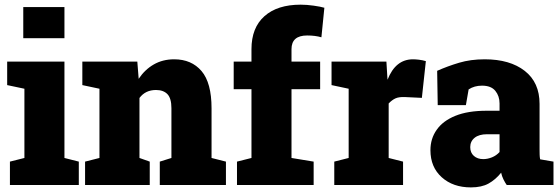

<svg xmlns="http://www.w3.org/2000/svg" viewBox="-20 -792 2398 822"><path d="M255.9 -761.7V-628.4H79.6V-761.7ZM317.4 -100.1V0H22.5V-100.1L84.5 -115.7V-412.1L10.7 -427.7V-528.3H255.9V-115.7Z M621.1 -100.1V0H344.2V-100.1L405.8 -115.7V-412.1L332.5 -427.7V-528.3H567.9L573.7 -454.6Q600.1 -494.1 638.4 -516.1Q676.8 -538.1 725.6 -538.1Q799.8 -538.1 842.8 -487.8Q885.7 -437.5 885.7 -328.1V-115.7L947.3 -100.1V0H664.1V-100.1L713.9 -115.7V-328.6Q713.9 -371.1 696.8 -388.9Q679.7 -406.7 647.9 -406.7Q602.5 -406.7 577.1 -372.6V-115.7Z M1322.8 -100.1V0H994.6V-100.1L1056.6 -115.7V-410.2H980.5V-528.3H1056.6V-581.5Q1056.6 -673.3 1112.1 -722.7Q1167.5 -772 1267.1 -772Q1293.5 -772 1322.8 -767.8Q1352.1 -763.7 1368.7 -758.8L1356 -632.3Q1329.6 -640.1 1294.9 -640.1Q1228 -640.1 1228 -581.5V-528.3H1350.6V-410.2H1228V-115.7Z M1705.6 -100.1V0H1411.1V-100.1L1472.7 -115.7V-412.1L1399.4 -427.7V-528.3H1634.3L1638.2 -463.9L1639.2 -450.7Q1673.3 -538.1 1748 -538.1Q1758.8 -538.1 1773.4 -536.4Q1788.1 -534.7 1803.2 -530.3L1786.1 -373L1712.9 -376.5Q1687.5 -377.4 1673.1 -370.8Q1658.7 -364.3 1644 -349.1V-115.7Z M1996.1 10.3Q1919.4 10.3 1871.1 -33.2Q1822.8 -76.7 1822.8 -148.9Q1822.8 -198.7 1849.6 -236.3Q1876 -274.4 1929.4 -296.1Q1982.9 -317.9 2063.5 -317.9H2118.7V-349.1Q2118.7 -380.9 2100.6 -403.1Q2082.5 -425.3 2043.5 -425.3Q2010.7 -425.3 1986.3 -409.2L1974.6 -341.8H1854L1851.6 -488.8Q1896.5 -508.8 1945.6 -523.4Q1994.6 -538.1 2055.2 -538.1Q2163.1 -538.1 2226.6 -488.5Q2290 -439 2290 -347.2V-152.3Q2290 -141.1 2290.3 -130.4Q2290.5 -119.6 2292.5 -109.9L2349.6 -100.1V0H2149.4Q2143.1 -8.8 2135.7 -23.4Q2128.4 -38.1 2125.5 -52.7Q2101.6 -22.9 2071.8 -6.3Q2042 10.3 1996.1 10.3ZM2048.8 -110.8Q2067.4 -110.8 2086.2 -118.4Q2105 -126 2118.7 -141.1V-217.3H2065.4Q2030.8 -217.3 2012 -202.1Q1993.2 -187 1993.2 -162.1Q1993.2 -138.2 2008.8 -124.5Q2024.4 -110.8 2048.8 -110.8Z"/></svg>

Font: Hanuman Black
Style: Regular
Weight: 900
Designer: Danh Hong
Version: Version 8.002; ttfautohint (v1.8.3)